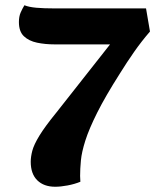

<svg xmlns="http://www.w3.org/2000/svg" viewBox="-20 -692 591 731"><path d="M190 19Q147 19 122 -5.5Q97 -30 97 -76Q97 -95 103 -118Q109 -141 130 -175.5Q151 -210 195 -264L399 -523H188Q152 -523 121 -529.5Q90 -536 71 -554Q52 -572 52 -608Q52 -629 58.5 -644Q65 -659 73 -672Q90 -665 118.5 -662.5Q147 -660 187 -660H536L551 -572Q519 -535 491 -495Q463 -455 437 -413Q381 -325 350 -263Q319 -201 305 -157Q291 -113 288 -81Q285 -49 285 -22Q285 -10 286 0Q264 9 237.5 14Q211 19 190 19Z"/></svg>

Font: Sansita Swashed
Style: Bold
Weight: 700
Designer: Pablo Cosgaya
Foundry: Omnibus-Type
Version: Version 1.003; ttfautohint (v1.8.3)